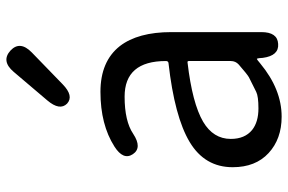

<svg xmlns="http://www.w3.org/2000/svg" viewBox="-171 -722 906 604"><g transform="rotate(-90 282.0 -420.0)"><path d="M217 13Q147 13 102.5 -28Q58 -69 58 -141Q58 -229 137.5 -276.5Q217 -324 386 -343Q392 -344 392 -351Q392 -481 280 -481Q203 -481 163 -454Q119 -425 99 -455Q79 -485 123 -513Q192 -557 295 -557Q391 -557 439 -496Q483 -439 483 -334V-51Q483 0 446 2Q409 5 402 -46L401 -58Q400 -65 398.5 -65Q397 -65 384 -54Q303 13 217 13ZM243 -60Q281 -60 295 -67Q318 -78 341 -90Q350 -95 381 -122Q392 -132 392 -147V-279Q392 -284 387 -283Q259 -268 201 -234Q147 -202 147 -147Q147 -103 175 -80Q200 -60 243 -60ZM319 -676Q282 -640 258 -662Q235 -685 268 -724L358 -830Q392 -870 425 -840Q457 -810 419 -773Z"/></g></svg>

Font: Resource Han Rounded KR
Style: Regular
Weight: 400
Designer: Cyano Hao (round all glyphs); Ryoko NISHIZUKA 西塚涼子 (kana, bopomofo & ideographs); Paul D. Hunt (Latin, Greek & Cyrillic)
Foundry: Cyano Hao
Version: 0.990